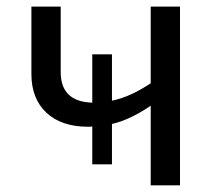

<svg xmlns="http://www.w3.org/2000/svg" viewBox="-20 -556 646 576"><path d="M162.1 -536.1V-339.8Q162.1 -251 256.8 -248V-393.1H315.9V-253.9Q370.6 -265.1 432.1 -306.2V-536.1H520V0H432.1V-238.8Q369.6 -196.3 315.9 -184.1V-63H256.8V-176.8L251 -175.8H244.1Q164.1 -175.8 119.1 -218Q74.2 -260.3 74.2 -334V-536.1Z"/></svg>

Font: NotoSans
Style: Regular
Weight: 400
Designer: Monotype Design team
Foundry: Monotype Imaging Inc.
Version: Version 1.04; ttfautohint (v1.4.1)